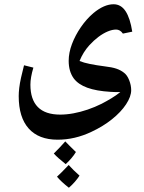

<svg xmlns="http://www.w3.org/2000/svg" viewBox="-20 -540 676 903"><path d="M251 117Q162 117 115 64.5Q68 12 68 -88Q68 -105 70.5 -126.5Q73 -148 79 -175Q85 -202 93 -233L137 -222Q123 -175 123 -142Q123 -72 158 -36.5Q193 -1 263 -1Q293 -1 325.5 -7Q358 -13 392 -24.5Q426 -36 458 -52Q481 -64 503.5 -77.5Q526 -91 546 -107Q534 -107 522.5 -107Q511 -107 500 -108Q433 -112 390.5 -127.5Q348 -143 327 -171Q303 -204 303 -254Q303 -292 318.5 -333Q334 -374 360.5 -412.5Q387 -451 420 -479Q470 -520 514 -520Q549 -520 570.5 -487.5Q592 -455 602 -391L558 -382Q551 -392 543 -396.5Q535 -401 526 -401Q508 -401 486.5 -392Q465 -383 443 -366.5Q421 -350 400 -327Q371 -295 354 -253Q374 -245 403.5 -239Q433 -233 472 -228Q507 -224 527.5 -217Q548 -210 563 -198Q578 -187 587.5 -163Q597 -139 597 -116Q597 -86 573 -49.5Q549 -13 506.5 21Q464 55 410 80Q332 117 251 117ZM289 232Q270 217 256 204.5Q242 192 233 182Q247 168 260.5 154Q274 140 287 125Q297 136 337 175Q328 190 315.5 204.5Q303 219 289 232ZM304 343Q286 329 272 316Q258 303 248 291Q257 283 270.5 269.5Q284 256 303 236Q314 248 326.5 260.5Q339 273 354 286Q345 300 332.5 314.5Q320 329 304 343Z"/></svg>

Font: Noto Naskh Arabic UI
Style: Regular
Weight: 400
Designer: Monotype Design Team, David Williams, Mohamad Dakak and Nizar Qandah
Foundry: Monotype Imaging Inc.
Version: Version 2.014